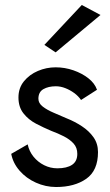

<svg xmlns="http://www.w3.org/2000/svg" viewBox="-20 -740 443 770"><path d="M91 -161 25 -123Q32 -86 58.5 -55.5Q85 -25 124 -7.5Q163 10 205 10Q279 10 326 -23Q373 -56 373 -130Q373 -164 355 -189.5Q337 -215 308 -234Q279 -253 246 -266Q221 -277 195 -288Q169 -299 151.5 -312.5Q134 -326 134 -344Q134 -371 154 -382.5Q174 -394 204 -394Q223 -394 242 -386.5Q261 -379 277.5 -367Q294 -355 305 -339L369 -380Q360 -406 334.5 -426Q309 -446 274.5 -458Q240 -470 203 -470Q166 -470 132 -455.5Q98 -441 76 -414Q54 -387 54 -349Q54 -311 74 -285.5Q94 -260 124.5 -244Q155 -228 186 -215Q213 -205 236.5 -193Q260 -181 275 -164.5Q290 -148 290 -123Q290 -93 269 -79Q248 -65 210 -65Q182 -65 157 -77.5Q132 -90 114.5 -111.5Q97 -133 91 -161ZM383 -680 308 -720 158 -560 203 -530Z"/></svg>

Font: Glinicke Jost Regular
Style: Regular
Weight: 400
Version: Version 3.710